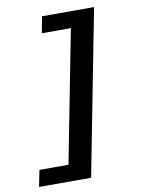

<svg xmlns="http://www.w3.org/2000/svg" viewBox="-100 -793 799 1068"><g transform="rotate(-10 300.0 -259.0)"><path d="M32.2 207.5 50.8 114.3H214.8L359.9 -631.8H195.8L213.4 -724.6H507.3L326.2 207.5Z"/></g></svg>

Font: Cousine
Style: Bold Italic
Weight: 700
Italic angle: -12°
Monospace: yes
Designer: Steve Matteson
Foundry: Ascender Corporation
Version: Version 1.20